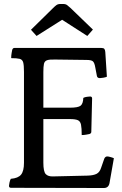

<svg xmlns="http://www.w3.org/2000/svg" viewBox="-20 -1020 610 961"><path d="M500 -79 35 -80Q25 -80 25 -90Q25 -94 27.5 -106Q30 -118 34 -125Q71 -128 85.5 -146Q100 -164 100 -205V-660Q100 -694 96 -708Q92 -722 78.5 -725.5Q65 -729 36 -729Q36 -742 38 -753.5Q40 -765 41 -770Q44 -780 52 -780H487Q498 -780 502 -775.5Q506 -771 507 -760L515 -636Q509 -633 497 -631Q485 -629 480 -629Q467 -629 465 -640L457 -682Q453 -706 445 -713Q437 -720 413 -720L257 -722Q228 -723 215.5 -718.5Q203 -714 200 -700.5Q197 -687 197 -659V-481H330Q371 -481 383.5 -491Q396 -501 397 -530Q404 -534 415.5 -535.5Q427 -537 431 -537Q441 -537 441 -527L437 -360Q437 -352 427 -349Q422 -348 411 -346Q400 -344 389 -344Q389 -379 385.5 -396Q382 -413 369.5 -418.5Q357 -424 330 -424H197V-206Q197 -161 209 -148.5Q221 -136 246 -137L419 -141Q448 -142 463.5 -150Q479 -158 486 -180L502 -226Q507 -237 517 -237Q522 -237 533 -234Q544 -231 550 -228L528 -103Q523 -79 500 -79ZM135 -871 246 -980Q255 -989 262.5 -994.5Q270 -1000 282 -1000H297Q309 -1000 316.5 -994Q324 -988 333 -980L445 -872L417 -840L291 -921L163 -840Z"/></svg>

Font: Gowun Batang
Style: Bold
Weight: 700
Designer: Yanghee Ryu
Foundry: Yanghee Ryu
Version: Version 2.000